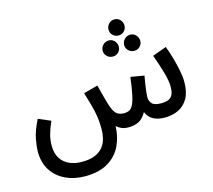

<svg xmlns="http://www.w3.org/2000/svg" viewBox="-123 -826 1342 1209"><g transform="rotate(-15 548.0 -221.5)"><path d="M288 232Q218 232 161.5 205.5Q105 179 72 128Q39 77 39 4Q39 -23 48 -74Q57 -125 92 -195L172 -161Q151 -113 142 -78.5Q133 -44 133 -10Q133 63 176.5 101Q220 139 293 139Q346 139 379.5 124Q413 109 431.5 84.5Q450 60 457 30Q464 0 464 -30Q464 -75 458 -113Q452 -151 441 -190Q430 -229 416 -275L509 -300Q524 -243 531 -216Q538 -189 543 -173Q559 -120 578 -104Q597 -88 627 -88Q645 -88 659 -94Q673 -100 684.5 -120Q696 -140 705.5 -183Q715 -226 724 -299L812 -284Q808 -264 804 -238Q800 -212 797 -187Q794 -162 794 -146Q794 -124 809 -106Q824 -88 870 -88Q893 -88 912 -94Q931 -100 942 -118.5Q953 -137 953 -175Q953 -213 936 -271.5Q919 -330 897 -390L988 -423Q1002 -387 1014.5 -343.5Q1027 -300 1035.5 -257.5Q1044 -215 1044 -181Q1044 -115 1020.5 -74Q997 -33 957.5 -14Q918 5 868 5Q826 5 794.5 -11Q763 -27 749 -63Q727 -24 699 -9.5Q671 5 631 5Q605 5 586.5 -3Q568 -11 554 -24Q552 46 524 104Q496 162 438 197Q380 232 288 232ZM721 -570Q698 -570 683 -585Q668 -600 668 -622Q668 -643 683 -659Q698 -675 721 -675Q742 -675 757 -659Q772 -643 772 -622Q772 -600 757 -585Q742 -570 721 -570ZM652 -451Q629 -451 613.5 -466Q598 -481 598 -502Q598 -524 613.5 -540Q629 -556 652 -556Q673 -556 688 -540Q703 -524 703 -502Q703 -481 688 -466Q673 -451 652 -451ZM792 -451Q769 -451 753.5 -466Q738 -481 738 -502Q738 -524 753.5 -540Q769 -556 792 -556Q813 -556 828 -540Q843 -524 843 -502Q843 -481 828 -466Q813 -451 792 -451Z"/></g></svg>

Font: Noto Sans Arabic UI Cn Md
Style: Regular
Weight: 500
Width: 3
Designer: Monotype Design Team, Nadine Chahine and Nizar Qandah
Foundry: Monotype Imaging Inc.
Version: Version 2.010; ttfautohint (v1.8.4.7-5d5b)